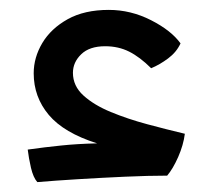

<svg xmlns="http://www.w3.org/2000/svg" viewBox="-20 -362 434 392"><path d="M56.2 9.8Q47.9 0.5 43.2 -19.5Q38.6 -39.6 36.6 -56.6Q71.3 -61.5 104.7 -64.9Q138.2 -68.4 178.2 -69.3Q110.4 -90.8 79.6 -127.4Q48.8 -164.1 48.8 -212.4Q48.8 -244.6 66.4 -274.2Q84 -303.7 118.2 -322.8Q152.3 -341.8 202.1 -341.8Q247.1 -341.8 288.3 -320.8Q329.6 -299.8 348.6 -273.4Q340.3 -255.4 323.2 -242.7Q306.2 -230 288.6 -222.7Q265.6 -245.6 243.7 -256.6Q221.7 -267.6 194.8 -267.6Q162.6 -267.6 145.8 -251.2Q128.9 -234.9 128.9 -213.4Q128.9 -186.5 150.4 -167Q171.9 -147.5 206.3 -133.3Q240.7 -119.1 280.5 -108.4Q320.3 -97.7 357.4 -88.9Q354.5 -65.9 343.8 -41.5Q333 -17.1 321.3 -3.4Q283.2 -3.4 234.6 -1.2Q186 1 138.7 3.9Q91.3 6.8 56.2 9.8Z"/></svg>

Font: Harmattan Medium
Style: Regular
Weight: 500
Designer: George W. Nuss III and SIL International
Foundry: SIL International
Version: Version 4.000